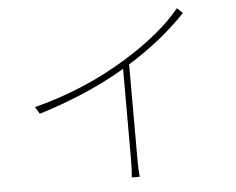

<svg xmlns="http://www.w3.org/2000/svg" viewBox="-53 -819 1107 900"><g transform="rotate(-5 500.0 -369.0)"><path d="M837 -730Q723 -610 565 -512V-65Q565 -11 569 17H531Q535 -11 535 -65V-494Q363 -391 128 -318L108 -351Q346 -412 548 -537Q721 -644 811 -755Z"/></g></svg>

Font: Noto Sans CJK TC Thin
Style: Regular
Weight: 250
Designer: Ryoko NISHIZUKA ???? (kana & ideographs); Paul D. Hunt (Latin, Greek & Cyrillic); Wenlong ZHANG ??? (bopomofo); Sandoll 
Foundry: Adobe Systems Incorporated
Version: Version 1.004 January 19, 2016